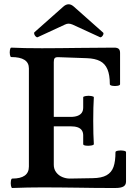

<svg xmlns="http://www.w3.org/2000/svg" viewBox="-20 -893 651 915"><path d="M38.6 -42Q117.7 -42 117.7 -99.1V-566.9Q117.7 -621.1 33.7 -621.1Q29.3 -621.1 27.3 -632.3Q25.4 -643.6 27.3 -654.8Q29.3 -666 33.7 -666Q92.3 -663.1 179.7 -663.1Q222.7 -663.1 265.9 -663.6Q309.1 -664.1 352.1 -664.6Q438.5 -666 524.4 -666Q539.1 -666 545.7 -660.2Q552.2 -654.3 552.2 -641.1V-491.7Q552.2 -486.3 540 -484.1Q527.8 -481.9 515.6 -484.1Q503.4 -486.3 503.4 -491.7Q503.4 -536.1 491.9 -563Q480.5 -589.8 456.5 -602.1Q432.6 -614.3 394.5 -615.7L256.3 -620.6Q244.6 -620.6 240.5 -615.5Q236.3 -610.4 236.3 -597.2V-335.9H316.4Q336.4 -335.9 349.9 -341.1Q363.3 -346.2 369.9 -356Q376.5 -365.7 376.5 -380.9V-429.2Q376.5 -433.6 389.2 -435.5Q401.9 -437.5 414.6 -435.5Q427.2 -433.6 427.2 -429.2Q424.3 -384.8 424.3 -317.9Q424.3 -250.5 427.2 -206.1Q427.2 -201.7 414.3 -199.5Q401.4 -197.3 388.9 -199Q376.5 -200.7 376.5 -206.1V-248Q376.5 -262.2 369.9 -272Q363.3 -281.7 349.9 -286.4Q336.4 -291 316.4 -291H236.3V-107.9Q236.3 -86.9 247.8 -71.8Q259.3 -56.6 276.9 -49.3Q294.4 -42 312.5 -42L421.4 -43.9Q464.4 -44.4 488 -57.9Q511.7 -71.3 521 -97.7Q530.3 -124 530.3 -168Q530.3 -172.9 543 -175Q555.7 -177.2 568.1 -175Q580.6 -172.9 580.6 -168V-27.8Q580.6 -11.7 568.6 -4.4Q556.6 2.9 530.3 2.9Q486.8 2.9 443.6 2.7Q400.4 2.4 356.9 1.5Q313.5 1 270.3 0.5Q227.1 0 183.6 0Q111.3 0 38.6 2.9Q34.2 2.9 32.2 -8.3Q30.3 -19.5 32 -30.8Q33.7 -42 38.6 -42ZM144.5 -739.7 282.2 -861.8Q294.4 -872.6 307.1 -872.6Q313.5 -872.6 319.3 -869.9Q325.2 -867.2 331.5 -861.8L471.2 -737.8Q474.6 -734.9 472.4 -728.8Q470.2 -722.7 465.3 -718.3Q460.4 -713.9 456.5 -715.8L325.7 -775.9Q314.9 -780.3 307.1 -780.3Q298.3 -780.3 289.6 -775.9L159.7 -715.8Q155.8 -713.9 150.6 -718.8Q145.5 -723.6 143.3 -730.2Q141.1 -736.8 144.5 -739.7Z"/></svg>

Font: Junicode Two Beta VF
Style: Regular
Weight: 400
Designer: Peter S. Baker
Foundry: Briery Creek Software
Version: Version 1.031 beta; ttfautohint (v1.8.1.43-b0c9)